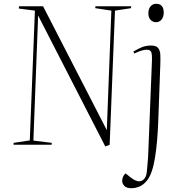

<svg xmlns="http://www.w3.org/2000/svg" viewBox="-20 -763 954 1012"><path d="M543 -77 567 -707 482 -720 483 -730H671V-720L586 -707L558 0L535 9L181 -681L156 -22L253 -10L252 0H51L52 -10L137 -23L164 -707L79 -718L80 -730H207ZM762 -693Q762 -716 773.5 -729.5Q785 -743 803 -743Q843 -743 843 -696Q843 -675 832 -660.5Q821 -646 802 -646Q785 -646 773.5 -658.5Q762 -671 762 -693ZM814 -121Q810 -13 797 68Q784 149 758 184Q740 209 717.5 219Q695 229 673 229Q646 229 635 216.5Q624 204 624 191Q624 166 642 151L666 170Q704 201 727.5 189.5Q751 178 754 141Q756 119 758.5 91Q761 63 762 31L781 -446Q782 -471 778 -486Q774 -501 754 -501Q729 -501 688 -481L683 -491Q709 -507 730 -515Q751 -523 777 -523Q803 -523 813.5 -510Q824 -497 825 -474.5Q826 -452 825 -423Z"/></svg>

Font: Literata 72pt ExtraLight
Style: Italic
Weight: 200
Italic angle: -2°
Designer: Latin by Veronika Burian and Jose Scaglione. Greek by Irene Vlachou. Cyrillic by Vera Evstafieva
Foundry: TypeTogether
Version: Version 3.002